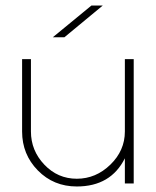

<svg xmlns="http://www.w3.org/2000/svg" viewBox="-20 -664 564 695"><path d="M432 -450H464V0H432V-91Q381 11 258 11Q174 11 117 -47Q60 -105 60 -188V-450H92V-188Q92 -119 140.5 -68Q189 -17 258 -17Q327 -17 379.5 -68Q432 -119 432 -188ZM311 -644H352L213 -529H171Z"/></svg>

Font: Poiret One
Style: Regular
Weight: 400
Designer: Denis Masharov
Foundry: Denis Masharov
Version: Version 1.001